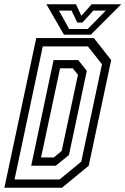

<svg xmlns="http://www.w3.org/2000/svg" viewBox="-40 -878 586 898"><path d="M-19.5 0 129.5 -700H399L480 -597L375 -103L250 0ZM28 -38.5H238.5L340 -122L437 -577.5L371 -661H160ZM106 -103 210.5 -597H326L366 -546.5L282.5 -153L221 -103ZM152 -141.5H211.5L248.5 -172L324.5 -528L300.5 -558.5H241ZM259 -716 177 -858H315.5L340.5 -804L388.5 -858H527L385 -716ZM283.5 -742.5H370.5L455 -828.5H396.5L345.5 -772.5H321.5L294.5 -828.5H235.5Z"/></svg>

Font: Tourney Condensed Regular
Style: Italic
Weight: 400
Width: 3
Italic angle: -12°
Designer: Tyler Finck
Foundry: Etcetera Type Co
Version: Version 1.010; ttfautohint (v1.8.3)